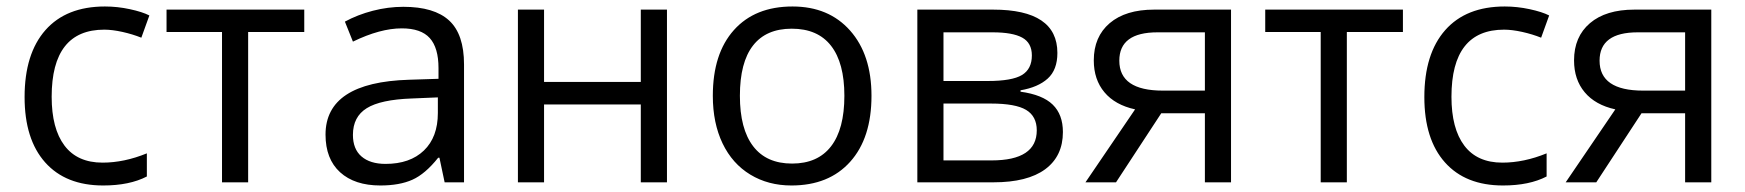

<svg xmlns="http://www.w3.org/2000/svg" viewBox="-20 -565 5409 595"><path d="M299.8 9.8Q183.6 9.8 119.9 -61.8Q56.2 -133.3 56.2 -264.2Q56.2 -398.4 120.8 -471.7Q185.5 -544.9 305.2 -544.9Q343.8 -544.9 382.3 -536.6Q420.9 -528.3 442.9 -517.1L418 -448.2Q391.1 -459 359.4 -466.1Q327.6 -473.1 303.2 -473.1Q140.1 -473.1 140.1 -265.1Q140.1 -166.5 179.9 -113.8Q219.7 -61 297.9 -61Q364.7 -61 435.1 -89.8V-18.1Q381.3 9.8 299.8 9.8Z M922.9 -465.8H749V0H668V-465.8H496.1V-535.2H922.9Z M1357.9 0 1341.8 -76.2H1337.9Q1297.9 -25.9 1258.1 -8.1Q1218.3 9.8 1158.7 9.8Q1079.1 9.8 1033.9 -31.2Q988.8 -72.3 988.8 -147.9Q988.8 -310.1 1248 -317.9L1338.9 -320.8V-354Q1338.9 -417 1311.8 -447Q1284.7 -477.1 1225.1 -477.1Q1158.2 -477.1 1073.7 -436L1048.8 -498Q1088.4 -519.5 1135.5 -531.7Q1182.6 -543.9 1230 -543.9Q1325.7 -543.9 1371.8 -501.5Q1418 -459 1418 -365.2V0ZM1174.8 -57.1Q1250.5 -57.1 1293.7 -98.6Q1336.9 -140.1 1336.9 -214.8V-263.2L1255.9 -259.8Q1159.2 -256.3 1116.5 -229.7Q1073.7 -203.1 1073.7 -147Q1073.7 -103 1100.3 -80.1Q1127 -57.1 1174.8 -57.1Z M1666 -535.2V-311H1965.8V-535.2H2046.9V0H1965.8V-241.2H1666V0H1585V-535.2Z M2680.7 -268.1Q2680.7 -137.2 2614.7 -63.7Q2548.8 9.8 2432.6 9.8Q2360.8 9.8 2305.2 -23.9Q2249.5 -57.6 2219.2 -120.6Q2189 -183.6 2189 -268.1Q2189 -398.9 2254.4 -471.9Q2319.8 -544.9 2436 -544.9Q2548.3 -544.9 2614.5 -470.2Q2680.7 -395.5 2680.7 -268.1ZM2272.9 -268.1Q2272.9 -165.5 2314 -111.8Q2355 -58.1 2434.6 -58.1Q2514.2 -58.1 2555.4 -111.6Q2596.7 -165 2596.7 -268.1Q2596.7 -370.1 2555.4 -423.1Q2514.2 -476.1 2433.6 -476.1Q2354 -476.1 2313.5 -423.8Q2272.9 -371.6 2272.9 -268.1Z M3256.8 -400.9Q3256.8 -348.6 3226.8 -321.5Q3196.8 -294.4 3142.6 -285.2V-280.8Q3210.9 -271.5 3242.4 -240.7Q3273.9 -210 3273.9 -155.8Q3273.9 -81.1 3219 -40.5Q3164.1 0 3058.6 0H2822.8V-535.2H3057.6Q3256.8 -535.2 3256.8 -400.9ZM3192.9 -161.1Q3192.9 -204.6 3159.9 -224.4Q3127 -244.1 3050.8 -244.1H2903.8V-67.9H3052.7Q3192.9 -67.9 3192.9 -161.1ZM3177.7 -393.1Q3177.7 -432.1 3147.7 -448.5Q3117.7 -464.8 3056.6 -464.8H2903.8V-314H3041Q3116.2 -314 3147 -332.5Q3177.7 -351.1 3177.7 -393.1Z M3438.5 0H3343.8L3497.6 -226.1Q3435.5 -239.7 3402.6 -279.1Q3369.6 -318.4 3369.6 -377.9Q3369.6 -451.2 3418.9 -493.2Q3468.3 -535.2 3556.6 -535.2H3794.9V0H3713.9V-213.9H3578.6ZM3448.7 -377Q3448.7 -284.2 3583.5 -284.2H3713.9V-464.8H3566.9Q3448.7 -464.8 3448.7 -377Z M4327.6 -465.8H4153.8V0H4072.8V-465.8H3900.9V-535.2H4327.6Z M4637.7 9.8Q4521.5 9.8 4457.8 -61.8Q4394 -133.3 4394 -264.2Q4394 -398.4 4458.7 -471.7Q4523.4 -544.9 4643.1 -544.9Q4681.6 -544.9 4720.2 -536.6Q4758.8 -528.3 4780.8 -517.1L4755.9 -448.2Q4729 -459 4697.3 -466.1Q4665.5 -473.1 4641.1 -473.1Q4478 -473.1 4478 -265.1Q4478 -166.5 4517.8 -113.8Q4557.6 -61 4635.7 -61Q4702.6 -61 4772.9 -89.8V-18.1Q4719.2 9.8 4637.7 9.8Z M4926.8 0H4832L4985.8 -226.1Q4923.8 -239.7 4890.9 -279.1Q4857.9 -318.4 4857.9 -377.9Q4857.9 -451.2 4907.2 -493.2Q4956.5 -535.2 5044.9 -535.2H5283.2V0H5202.1V-213.9H5066.9ZM4937 -377Q4937 -284.2 5071.8 -284.2H5202.1V-464.8H5055.2Q4937 -464.8 4937 -377Z"/></svg>

Font: WebKoruri
Style: Regular
Weight: 400
Foundry: lindwurm / mohemohe
Version: Version 1.00